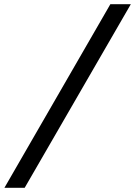

<svg xmlns="http://www.w3.org/2000/svg" viewBox="-20 -730 640 910"><path d="M1 160 503 -710H600L97 160Z"/></svg>

Font: Source Code Pro Semibold
Style: Italic
Weight: 600
Italic angle: -11°
Monospace: yes
Designer: Paul D. Hunt, Teo Tuominen
Foundry: Adobe Systems Incorporated
Version: Version 1.050;PS 1.000;hotconv 16.6.51;makeotf.lib2.5.65220